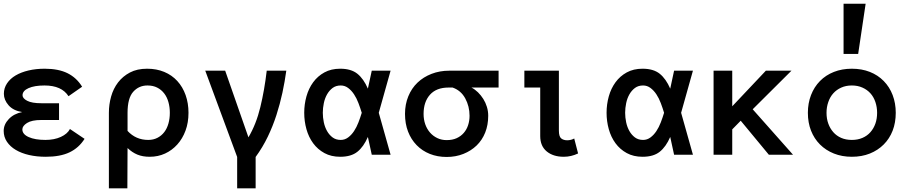

<svg xmlns="http://www.w3.org/2000/svg" viewBox="-20 -838 4953 1040"><path d="M1 -330.1Q1 -360.8 18.1 -386.5Q35.2 -412.1 64.7 -429.4Q94.2 -446.8 134.5 -456.3Q174.8 -465.8 222.2 -465.8Q296.9 -465.8 345.9 -441.4Q395 -417 424.8 -368.2L351.1 -316.9Q314 -375 221.2 -375Q167 -375 134.5 -360.6Q102.1 -346.2 102.1 -321.8Q102.1 -305.2 127.4 -292Q152.8 -278.8 204.1 -278.8H299.8V-188H203.1Q151.9 -188 126.5 -171.9Q101.1 -155.8 101.1 -137.2Q101.1 -110.8 135.5 -95.5Q169.9 -80.1 226.1 -80.1Q273.9 -80.1 309.6 -96.4Q345.2 -112.8 358.9 -139.2L438 -85.9Q407.2 -37.1 356.7 -12.9Q306.2 11.2 228 11.2Q179.2 11.2 137.7 1.7Q96.2 -7.8 65.7 -25.9Q35.2 -43.9 17.6 -70.1Q0 -96.2 0 -128.9Q0 -164.1 27.6 -193.1Q55.2 -222.2 100.1 -231Q51.8 -238.8 26.4 -267.8Q1 -296.9 1 -330.1Z M1001 -227.1Q1001 -173.8 984.9 -130.4Q968.8 -86.9 940.4 -55.4Q912.1 -23.9 874 -6.3Q835.9 11.2 791 11.2Q752.9 11.2 724.4 -0.5Q695.8 -12.2 670.9 -36.1L669.9 182.1H569.8V-227.1Q569.8 -272 581.8 -314.9Q593.8 -357.9 619.4 -391.4Q645 -424.8 683.8 -445.3Q722.7 -465.8 776.9 -465.8Q828.1 -465.8 869.6 -448.5Q911.1 -431.2 940.4 -399.2Q969.7 -367.2 985.4 -323Q1001 -278.8 1001 -227.1ZM899.9 -227.1Q899.9 -257.8 892.3 -284.9Q884.8 -312 869.4 -332Q854 -352.1 831.5 -363.5Q809.1 -375 778.8 -375Q731.9 -375 701.4 -340.6Q670.9 -306.2 670.9 -227.1V-128.9Q715.8 -80.1 782.7 -80.1Q811 -80.1 833 -91.6Q855 -103 869.9 -122.6Q884.8 -142.1 892.3 -168.9Q899.9 -195.8 899.9 -227.1Z M1530.8 -455.1Q1522.9 -397 1509.8 -335.9Q1496.6 -274.9 1477.3 -214.8Q1458 -154.8 1430.4 -97.4Q1402.8 -40 1364.7 12.2V182.1H1264.6V12.2L1091.8 -455.1H1199.7L1325.7 -94.2Q1367.7 -165 1390.1 -257.6Q1412.6 -350.1 1424.8 -455.1Z M1728.5 -227.1Q1728.5 -201.2 1734.1 -175Q1739.7 -148.9 1751.7 -127.9Q1763.7 -106.9 1781.7 -93.5Q1799.8 -80.1 1825.7 -80.1Q1847.7 -80.1 1865.7 -93.5Q1883.8 -106.9 1897.7 -127.9Q1911.6 -148.9 1921.6 -175Q1931.6 -201.2 1939.5 -227.1Q1931.6 -252.9 1921.6 -279.5Q1911.6 -306.2 1897.7 -327.1Q1883.8 -348.1 1865.7 -361.6Q1847.7 -375 1825.7 -375Q1799.8 -375 1781.7 -361.6Q1763.7 -348.1 1751.7 -327.1Q1739.7 -306.2 1734.1 -279.5Q1728.5 -252.9 1728.5 -227.1ZM1627.9 -227.1Q1627.9 -272.9 1639.9 -315.9Q1651.9 -358.9 1676.3 -392.3Q1700.7 -425.8 1737.3 -445.8Q1773.9 -465.8 1822.8 -465.8Q1881.8 -465.8 1915.8 -438.5Q1949.7 -411.1 1972.7 -357.9L1993.7 -455.1H2095.7L2031.7 -227.1L2095.7 0H1993.7L1972.7 -96.2Q1949.7 -43 1915.8 -15.9Q1881.8 11.2 1822.8 11.2Q1773.9 11.2 1737.3 -8.8Q1700.7 -28.8 1676.3 -62Q1651.9 -95.2 1639.9 -138.2Q1627.9 -181.2 1627.9 -227.1Z M2533.7 -363.8Q2552.7 -354 2569.1 -337.9Q2585.4 -321.8 2597.9 -302Q2610.4 -282.2 2617.4 -259Q2624.5 -235.8 2624.5 -210.9Q2624.5 -161.1 2608.2 -120.1Q2591.8 -79.1 2561.8 -50Q2531.7 -21 2490.2 -4.4Q2448.7 12.2 2399.4 12.2Q2349.6 12.2 2308.1 -4.4Q2266.6 -21 2236.6 -52Q2206.5 -83 2190.2 -125.5Q2173.8 -168 2173.8 -221.2Q2173.8 -272.9 2191.7 -316.4Q2209.5 -359.9 2241.5 -390.4Q2273.4 -420.9 2317.6 -438Q2361.8 -455.1 2413.6 -455.1H2680.7V-363.8ZM2409.7 -363.8Q2343.8 -363.8 2309.1 -325Q2274.4 -286.1 2274.4 -221.2Q2274.4 -190.9 2283.4 -165Q2292.5 -139.2 2309.1 -120.1Q2325.7 -101.1 2348.6 -90.1Q2371.6 -79.1 2399.4 -79.1Q2430.7 -79.1 2453.6 -89.6Q2476.6 -100.1 2492.2 -118.2Q2507.8 -136.2 2515.6 -160.2Q2523.4 -184.1 2523.4 -210.9Q2523.4 -262.2 2500 -305.2Q2476.6 -348.1 2431.6 -363.8Z M3111.3 -6.8Q3073.7 11.2 3033.7 11.2Q2976.6 11.2 2941.4 -17.8Q2906.2 -46.9 2906.2 -101.1V-363.8H2820.3V-455.1H3007.3V-130.9Q3007.3 -98.1 3020 -88.1Q3032.7 -78.1 3052.7 -78.1Q3063.5 -78.1 3074 -81.1Q3084.5 -84 3090.3 -87.9Z M3366.2 -227.1Q3366.2 -201.2 3371.8 -175Q3377.4 -148.9 3389.4 -127.9Q3401.4 -106.9 3419.4 -93.5Q3437.5 -80.1 3463.4 -80.1Q3485.4 -80.1 3503.4 -93.5Q3521.5 -106.9 3535.4 -127.9Q3549.3 -148.9 3559.3 -175Q3569.3 -201.2 3577.1 -227.1Q3569.3 -252.9 3559.3 -279.5Q3549.3 -306.2 3535.4 -327.1Q3521.5 -348.1 3503.4 -361.6Q3485.4 -375 3463.4 -375Q3437.5 -375 3419.4 -361.6Q3401.4 -348.1 3389.4 -327.1Q3377.4 -306.2 3371.8 -279.5Q3366.2 -252.9 3366.2 -227.1ZM3265.6 -227.1Q3265.6 -272.9 3277.6 -315.9Q3289.6 -358.9 3314 -392.3Q3338.4 -425.8 3375 -445.8Q3411.6 -465.8 3460.4 -465.8Q3519.5 -465.8 3553.5 -438.5Q3587.4 -411.1 3610.4 -357.9L3631.3 -455.1H3733.4L3669.4 -227.1L3733.4 0H3631.3L3610.4 -96.2Q3587.4 -43 3553.5 -15.9Q3519.5 11.2 3460.4 11.2Q3411.6 11.2 3375 -8.8Q3338.4 -28.8 3314 -62Q3289.6 -95.2 3277.6 -138.2Q3265.6 -181.2 3265.6 -227.1Z M4275.4 0H4144.5L3992.2 -184.1L3946.3 -137.2V0H3845.2V-455.1H3946.3V-262.2L4128.4 -455.1H4267.1L4057.1 -246.1Z M4832 -227.1Q4832 -173.8 4815.2 -130.4Q4798.3 -86.9 4766.8 -55.4Q4735.4 -23.9 4691.7 -6.3Q4647.9 11.2 4594.2 11.2Q4541 11.2 4497.1 -6.3Q4453.1 -23.9 4421.6 -55.4Q4390.1 -86.9 4373 -130.4Q4356 -173.8 4356 -227.1Q4356 -278.8 4373 -323Q4390.1 -367.2 4421.6 -399.2Q4453.1 -431.2 4497.1 -448.5Q4541 -465.8 4594.2 -465.8Q4647.9 -465.8 4691.7 -448.5Q4735.4 -431.2 4766.8 -399.2Q4798.3 -367.2 4815.2 -323Q4832 -278.8 4832 -227.1ZM4731 -227.1Q4731 -257.8 4721.7 -285.4Q4712.4 -313 4694.8 -332.5Q4677.2 -352.1 4651.6 -363.5Q4626 -375 4594.2 -375Q4562 -375 4536.6 -363.5Q4511.2 -352.1 4493.7 -332.5Q4476.1 -313 4466.6 -285.4Q4457 -257.8 4457 -227.1Q4457 -194.8 4466.6 -168.5Q4476.1 -142.1 4493.7 -122.1Q4511.2 -102.1 4536.6 -91.1Q4562 -80.1 4594.2 -80.1Q4626 -80.1 4651.6 -91.1Q4677.2 -102.1 4694.8 -122.1Q4712.4 -142.1 4721.7 -168.5Q4731 -194.8 4731 -227.1ZM4668.9 -817.9 4628.4 -545.9H4549.3V-817.9Z"/></svg>

Font: Anonymous Pro
Style: Bold
Weight: 700
Monospace: yes
Designer: Mark Simonson
Version: Version 1.003